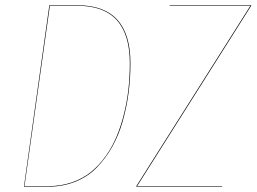

<svg xmlns="http://www.w3.org/2000/svg" viewBox="-20 -700 962 720"><path d="M272 -680.2Q469.2 -680.2 469.2 -462.9Q469.2 -406.2 462.2 -352.3Q455.1 -298.3 440.2 -245.6Q425.3 -192.9 400.4 -148.9Q375.5 -105 342.5 -71.3Q309.6 -37.6 262.9 -18.8Q216.3 0 161.1 0H69.8L165 -680.2ZM491.2 0V-2L918.9 -678.2H616.2V-680.2H921.9V-678.2L494.1 -2H813V0ZM272 -678.2H167L71.8 -2H161.1Q208.5 -2 249.5 -16.1Q290.5 -30.3 321.3 -55.2Q352.1 -80.1 376.7 -115Q401.4 -149.9 418 -189.9Q434.6 -230 445.8 -276.4Q457 -322.8 461.9 -368.9Q466.8 -415 466.8 -462.9Q466.8 -678.2 272 -678.2Z"/></svg>

Font: Fira Sans Compressed Two
Style: Italic
Weight: 100
Width: 3
Italic angle: -8°
Designer: Carrois Corporate & Edenspiekermann AG
Foundry: Carrois Corporate GbR & Edenspiekermann AG
Version: Version 4.203;PS 004.203;hotconv 1.0.88;makeotf.lib2.5.64775